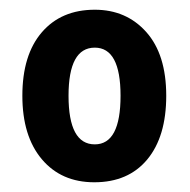

<svg xmlns="http://www.w3.org/2000/svg" viewBox="-20 -742 390 395"><path d="M322 -545Q322 -461 283 -414Q244 -367 174 -367Q106 -367 66 -414.5Q26 -462 26 -545Q26 -629 66 -675.5Q106 -722 175 -722Q240 -722 281 -676Q322 -630 322 -545ZM121 -545Q121 -445 175 -445Q228 -445 228 -545Q228 -644 175 -644Q121 -644 121 -545Z"/></svg>

Font: Noto Sans Gurmukhi UI Condensed
Style: Bold
Weight: 700
Width: 3
Designer: Jelle Bosma - Monotype Design Team
Foundry: Monotype Imaging Inc.
Version: Version 2.004; ttfautohint (v1.8.4.7-5d5b)